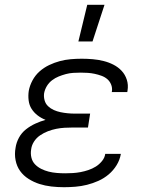

<svg xmlns="http://www.w3.org/2000/svg" viewBox="-20 -773 640 801"><path d="M247 8Q220 8 194 5Q168 2 144.5 -5.5Q121 -13 99.5 -26.5Q78 -40 64 -59.5Q50 -79 45 -104.5Q40 -130 45 -157Q48 -178 59 -198.5Q70 -219 88.5 -233.5Q107 -248 128 -257.5Q149 -267 170 -273Q152 -280 137 -291.5Q122 -303 112 -318.5Q102 -334 99.5 -354Q97 -374 100 -394Q104 -416 115.5 -437.5Q127 -459 145 -475Q163 -491 185 -501.5Q207 -512 229.5 -518Q252 -524 275 -526Q298 -528 321 -528Q344 -528 367 -526Q390 -524 412 -518.5Q434 -513 453.5 -503Q473 -493 487.5 -477.5Q502 -462 509 -440.5Q516 -419 512 -395L511 -389H446L447 -392Q449 -407 443.5 -420.5Q438 -434 427.5 -443Q417 -452 403 -457Q389 -462 375 -465Q361 -468 346.5 -469Q332 -470 317 -470Q301 -470 285.5 -469Q270 -468 255 -464Q240 -460 225 -454Q210 -448 197 -438Q184 -428 175.5 -414Q167 -400 164 -384Q162 -369 166 -354.5Q170 -340 180.5 -330Q191 -320 204.5 -314Q218 -308 232.5 -305Q247 -302 262 -300.5Q277 -299 293 -299H356L347 -241H284Q267 -241 249.5 -240Q232 -239 214.5 -235.5Q197 -232 180 -225.5Q163 -219 147.5 -208.5Q132 -198 122 -182.5Q112 -167 110 -150Q107 -132 111 -115.5Q115 -99 126 -87.5Q137 -76 152 -68.5Q167 -61 183 -57Q199 -53 216.5 -51.5Q234 -50 252 -50Q268 -50 284 -51Q300 -52 316 -55Q332 -58 348.5 -63.5Q365 -69 379.5 -78Q394 -87 405.5 -101Q417 -115 419 -131H484V-130Q480 -106 466.5 -84Q453 -62 433.5 -45.5Q414 -29 390.5 -18.5Q367 -8 343 -2Q319 4 294.5 6Q270 8 247 8ZM307 -600 344 -753H416L366 -600Z"/></svg>

Font: Iosevka Aile Light Oblique
Style: Regular
Weight: 300
Italic angle: -9°
Designer: Belleve Invis
Foundry: Belleve Invis
Version: Version 31.1.0; ttfautohint (v1.8.4)